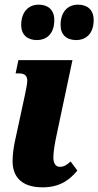

<svg xmlns="http://www.w3.org/2000/svg" viewBox="-20 -794 422 824"><path d="M139 -622C175 -622 213 -644 213 -708C213 -752 186 -774 146 -774C100 -774 71 -740 71 -687C71 -644 98 -622 139 -622ZM308 -622C343 -622 382 -644 382 -708C382 -752 355 -774 315 -774C268 -774 240 -740 240 -687C240 -644 266 -622 308 -622ZM163 10C241 10 282 -26 312 -62L283 -101C267 -86 254 -78 237 -78C219 -78 209 -93 209 -118C209 -142 215 -178 223 -215L291 -536H59L47 -479H63C88 -479 97 -466 97 -448C97 -434 92 -411 86 -382L43 -183C38 -158 34 -129 34 -102C34 -45 63 10 163 10Z"/></svg>

Font: Noto Serif Condensed Black
Style: Italic
Weight: 900
Width: 3
Italic angle: -12°
Designer: Monotype Design Team
Foundry: Monotype Imaging Inc.
Version: Version 2.013